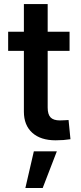

<svg xmlns="http://www.w3.org/2000/svg" viewBox="-20 -685 395 942"><path d="M321.3 -529.3V-435.5H20V-529.3ZM97.2 -665H213.9V-157.2Q213.9 -124 228 -109.1Q242.2 -94.2 273.9 -94.2Q284.2 -94.2 295.7 -95Q307.1 -95.7 316.4 -96.2L325.7 -2Q310.5 0.5 291.5 2Q272.5 3.4 252.9 3.4Q179.2 3.4 138.2 -33.7Q97.2 -70.8 97.2 -137.2ZM104.5 237.3 146 57.6H258.8L189.5 237.3Z"/></svg>

Font: Inter Cardless Tabular Medium
Style: Regular
Weight: 500
Designer: Rasmus Andersson
Foundry: rsms
Version: Version 4.000;git-4fc901f